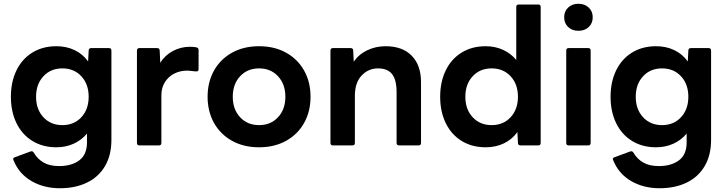

<svg xmlns="http://www.w3.org/2000/svg" viewBox="-20 -774 3873 1022"><path d="M52 79 50 73Q50 66 59 63L143 32Q145 31 148 31Q155 31 160 39Q180 73 212.5 91.5Q245 110 295 110Q361 110 402 79.5Q443 49 443 -16V-63Q414 -28 372 -9Q330 10 280 10Q207 10 152 -24Q97 -58 67.5 -119Q38 -180 38 -259Q38 -338 67.5 -399Q97 -460 152 -494Q207 -528 280 -528Q334 -528 377.5 -507Q421 -486 449 -447L452 -505Q452 -518 466 -518H560Q573 -518 573 -505V-29Q573 52 539 110Q505 168 443 198Q381 228 299 228Q213 228 147 189.5Q81 151 52 79ZM452 -259Q452 -326 413 -368Q374 -410 312 -410Q250 -410 211 -368Q172 -326 172 -259Q172 -192 211 -150Q250 -108 312 -108Q374 -108 413 -150Q452 -192 452 -259Z M722 0Q709 0 709 -13V-505Q709 -518 722 -518H816Q830 -518 830 -505L833 -440Q859 -481 901 -503Q943 -525 991 -525Q1011 -525 1026 -522Q1037 -519 1037 -508V-405Q1037 -394 1026 -394Q1016 -394 1001.5 -396Q987 -398 975 -398Q939 -398 908 -382.5Q877 -367 858 -337Q839 -307 839 -268V-13Q839 0 826 0Z M1085 -259Q1085 -337 1119 -398Q1153 -459 1215 -493.5Q1277 -528 1359 -528Q1441 -528 1503 -493.5Q1565 -459 1599 -398Q1633 -337 1633 -259Q1633 -181 1599 -120Q1565 -59 1503 -24.5Q1441 10 1359 10Q1277 10 1215 -24.5Q1153 -59 1119 -120Q1085 -181 1085 -259ZM1499 -259Q1499 -326 1460 -368Q1421 -410 1359 -410Q1297 -410 1258 -368Q1219 -326 1219 -259Q1219 -192 1258 -150Q1297 -108 1359 -108Q1421 -108 1460 -150Q1499 -192 1499 -259Z M1752 0Q1739 0 1739 -13V-505Q1739 -518 1752 -518H1846Q1860 -518 1860 -505L1863 -446Q1891 -486 1936 -507Q1981 -528 2032 -528Q2122 -528 2171.5 -477.5Q2221 -427 2221 -337V-13Q2221 0 2208 0H2104Q2091 0 2091 -13V-284Q2091 -349 2067 -379.5Q2043 -410 1992 -410Q1941 -410 1905 -372Q1869 -334 1869 -264V-13Q1869 0 1856 0Z M2323 -259Q2323 -338 2352.5 -399Q2382 -460 2437 -494Q2492 -528 2565 -528Q2615 -528 2657 -509Q2699 -490 2728 -455V-737Q2728 -750 2741 -750H2845Q2858 -750 2858 -737V-13Q2858 0 2845 0H2751Q2737 0 2737 -13L2734 -71Q2706 -32 2662.5 -11Q2619 10 2565 10Q2492 10 2437 -24Q2382 -58 2352.5 -119Q2323 -180 2323 -259ZM2737 -259Q2737 -326 2698 -368Q2659 -410 2597 -410Q2535 -410 2496 -368Q2457 -326 2457 -259Q2457 -192 2496 -150Q2535 -108 2597 -108Q2659 -108 2698 -150Q2737 -192 2737 -259Z M2983 -682Q2983 -714 3004.5 -734Q3026 -754 3059 -754Q3092 -754 3113.5 -734Q3135 -714 3135 -682Q3135 -650 3113.5 -630Q3092 -610 3059 -610Q3026 -610 3004.5 -630Q2983 -650 2983 -682ZM3007 0Q2994 0 2994 -13V-505Q2994 -518 3007 -518H3111Q3124 -518 3124 -505V-13Q3124 0 3111 0Z M3244 79 3242 73Q3242 66 3251 63L3335 32Q3337 31 3340 31Q3347 31 3352 39Q3372 73 3404.5 91.5Q3437 110 3487 110Q3553 110 3594 79.5Q3635 49 3635 -16V-63Q3606 -28 3564 -9Q3522 10 3472 10Q3399 10 3344 -24Q3289 -58 3259.5 -119Q3230 -180 3230 -259Q3230 -338 3259.5 -399Q3289 -460 3344 -494Q3399 -528 3472 -528Q3526 -528 3569.5 -507Q3613 -486 3641 -447L3644 -505Q3644 -518 3658 -518H3752Q3765 -518 3765 -505V-29Q3765 52 3731 110Q3697 168 3635 198Q3573 228 3491 228Q3405 228 3339 189.5Q3273 151 3244 79ZM3644 -259Q3644 -326 3605 -368Q3566 -410 3504 -410Q3442 -410 3403 -368Q3364 -326 3364 -259Q3364 -192 3403 -150Q3442 -108 3504 -108Q3566 -108 3605 -150Q3644 -192 3644 -259Z"/></svg>

Font: LINE Seed Sans TH App
Style: Bold
Weight: 700
Designer: Dalton Maag Ltd | Thai characters by Cadson Demak Co.,Ltd.
Foundry: Dalton Maag Ltd
Version: Version 1.003